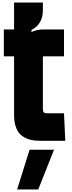

<svg xmlns="http://www.w3.org/2000/svg" viewBox="-20 -1100 560 1500"><path d="M315 -1080V-1022Q315 -911 226 -866V-850Q270 -870 321 -870H480V-660H315V-245Q315 -215 345 -215H480L490 0H290Q250 0 218 -8Q186 -16 162 -32Q138 -46 122 -71Q106 -96 98 -126Q90 -158 90 -198V-660H10V-870H90V-1080ZM114 380 211 70H402L279 380Z"/></svg>

Font: Boldonse
Style: Regular
Weight: 400
Designer: Universitype Foundry
Foundry: Universitype Foundry
Version: Version 1.000; ttfautohint (v1.8.4.7-5d5b)